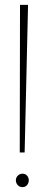

<svg xmlns="http://www.w3.org/2000/svg" viewBox="-20 -760 184 787"><path d="M61 -135 62 -740H95L81 -135ZM72 7Q60 7 52.5 -1.5Q45 -10 45 -21Q45 -32 53 -40Q61 -48 72 -48Q84 -48 91 -40Q98 -32 98 -21Q98 -10 91 -1.5Q84 7 72 7Z"/></svg>

Font: Livvic Thin
Style: Regular
Weight: 250
Designer: Jacques Le Bailly, Baron von Fonthausen
Version: Version 1.001; ttfautohint (v1.8.2)